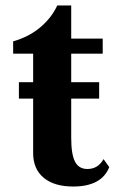

<svg xmlns="http://www.w3.org/2000/svg" viewBox="-20 -671 425 701"><path d="M342 -311H240V-168Q240 -107 254 -80.5Q268 -54 299 -54Q338 -54 358 -90L379 -61Q351 10 247 10Q178 10 139.5 -22Q101 -54 101 -112V-311H49V-371H101V-475H28V-520Q87 -537 128 -572Q169 -607 189 -651H240V-530H355V-475H240V-371H342Z"/></svg>

Font: Libre Baskerville
Style: Bold
Weight: 700
Designer: Pablo Impallari, Rodrigo Fuenzalida
Foundry: Pablo Impallari, Rodrigo Fuenzalida
Version: Version 1.051; ttfautohint (v1.8.4.7-5d5b)